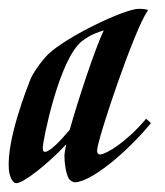

<svg xmlns="http://www.w3.org/2000/svg" viewBox="-69 -408 374 435"><path d="M262 -139C218 -86 172 -59 158 -58C153 -58 151 -61 151 -67C151 -91 237 -346 266 -384L265 -386C261 -387 254 -388 245 -388C214 -388 83 -326 40 -285C25 -270 5 -242 -1 -226C-7 -210 -54 -93 -49 -25C-48 -11 -42 7 -32 7C-16 7 38 -35 81 -81C79 -71 77 -60 77 -55C77 -38 80 -16 87 -3C89 0 96 5 100 5C136 5 216 -60 273 -129ZM33 -64C28 -64 28 -69 28 -74C28 -89 65 -275 117 -315C138 -331 156 -336 166 -339C146 -297 108 -182 89 -114C68 -89 44 -64 33 -64Z"/></svg>

Font: Romanesco
Style: Regular
Weight: 400
Designer: Astigmatic (AOETI)
Foundry: Astigmatic (AOETI)
Version: Version 1.000